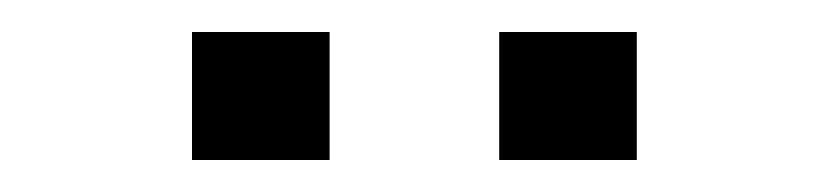

<svg xmlns="http://www.w3.org/2000/svg" viewBox="-20 -691 518 120"><path d="M292 -591V-671H378V-591ZM100 -591V-671H186V-591Z"/></svg>

Font: Cabin VF Beta
Style: Regular
Weight: 400
Designer: Pablo Impallari
Foundry: Pablo Impallari. http://www.impallari.com Igino Marini. http://www.ikern.com
Version: Version 2.200